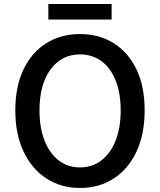

<svg xmlns="http://www.w3.org/2000/svg" viewBox="-20 -919 794 953"><path d="M377 14Q283 14 210.5 -33Q138 -80 97 -166.5Q56 -253 56 -371Q56 -490 97 -575Q138 -660 210.5 -705Q283 -750 377 -750Q472 -750 544.5 -704.5Q617 -659 657.5 -574.5Q698 -490 698 -371Q698 -253 657.5 -166.5Q617 -80 544.5 -33Q472 14 377 14ZM377 -88Q438 -88 483.5 -123Q529 -158 554 -221.5Q579 -285 579 -371Q579 -457 554 -519.5Q529 -582 483.5 -615.5Q438 -649 377 -649Q286 -649 231 -574.5Q176 -500 176 -371Q176 -285 201 -221.5Q226 -158 271 -123Q316 -88 377 -88ZM220 -822V-899H534V-822Z"/></svg>

Font: Source Han Sans TC Medium
Style: Regular
Weight: 500
Designer: Ryoko NISHIZUKA Ë•øÂ°öÊ∂ºÂ≠ê (kana, bopomofo & ideographs); Paul D. Hunt (Latin, Greek & Cyrillic); Sandoll Communicatio
Foundry: Adobe
Version: Version 2.004;hotconv 1.0.118;makeotfexe 2.5.65603